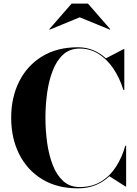

<svg xmlns="http://www.w3.org/2000/svg" viewBox="-20 -1018 750 1048"><path d="M415 -923.5 251 -856 249 -858.5 371 -998.5H460L582 -858.5L580 -856ZM668.5 -223V0H665L577 -56Q544.5 -25 501.8 -7.5Q459 10 405 10Q291.5 10 210 -39.8Q128.5 -89.5 84.8 -176.5Q41 -263.5 41 -375Q41 -486.5 84.8 -573.5Q128.5 -660.5 210 -710.2Q291.5 -760 405 -760Q451 -760 489.2 -744Q527.5 -728 558 -699.5L655 -750H658.5V-527H653.5Q633.5 -592 599 -643.2Q564.5 -694.5 518 -723.8Q471.5 -753 415 -753Q361 -753 325 -720.2Q289 -687.5 267.8 -632.5Q246.5 -577.5 237.2 -510.2Q228 -443 228 -375Q228 -307 237.2 -239.8Q246.5 -172.5 267.8 -117.5Q289 -62.5 325 -29.8Q361 3 415 3Q483 3 532.5 -27.8Q582 -58.5 614.5 -110Q647 -161.5 664 -223Z"/></svg>

Font: Bodoni* 48
Style: Bold
Weight: 700
Version: Version 2.2